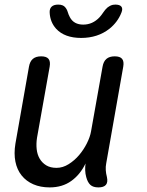

<svg xmlns="http://www.w3.org/2000/svg" viewBox="-20 -805 640 835"><path d="M408 10Q385 10 373 -1Q361 -12 355 -35Q351 -49 350.5 -64.5Q350 -80 352 -94Q329 -46 290 -18Q251 10 196 10Q156 10 125 -3.5Q94 -17 74 -42Q54 -67 47 -102Q40 -137 47 -180L106 -515Q110 -538 123 -549Q136 -560 159 -560Q182 -560 191 -549Q200 -538 196 -515L141 -206Q137 -180 139.5 -156.5Q142 -133 152.5 -115Q163 -97 181 -86Q199 -75 226 -75Q253 -75 278.5 -91Q304 -107 324 -130.5Q344 -154 358 -182Q372 -210 376 -234L426 -515Q430 -538 443 -549Q456 -560 479 -560Q502 -560 511 -549Q520 -538 516 -515L442 -95Q439 -80 440 -65Q441 -50 445 -35Q450 -12 440.5 -1Q431 10 408 10ZM196 -750Q195 -767 204.5 -776Q214 -785 233 -785Q244 -785 251.5 -782Q259 -779 263 -774Q271 -765 274.5 -753Q278 -741 284 -730Q301 -698 342 -698Q383 -698 413 -730Q422 -740 429.5 -751.5Q437 -763 447 -772Q455 -778 462.5 -781.5Q470 -785 482 -785Q501 -785 508 -776Q515 -767 508 -750Q492 -709 456 -680Q405 -640 333 -640Q261 -640 224 -680Q198 -709 196 -750Z"/></svg>

Font: Maple Mono Normal NL
Style: Italic
Weight: 400
Italic angle: -10°
Monospace: yes
Designer: subframe7536
Version: Version 7.000